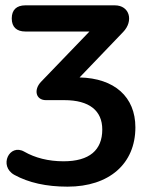

<svg xmlns="http://www.w3.org/2000/svg" viewBox="-20 -509 556 719"><path d="M233 190C389 190 487 104 487 -32C487 -146 409 -216 278 -219L441 -389C481 -430 466 -489 410 -489H75C42 -489 24 -472 24 -440C24 -408 42 -391 75 -391H315L134 -203C105 -173 114 -134 152 -134H221C314 -134 363 -95 363 -24C363 53 315 95 218 95C161 95 111 82 71 59C15 27 -26 113 34 146C87 175 153 190 233 190Z"/></svg>

Font: Nunito
Style: Bold
Weight: 700
Designer: Vernon Adams
Foundry: Vernon Adams
Version: Version 3.602